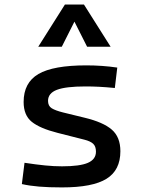

<svg xmlns="http://www.w3.org/2000/svg" viewBox="-20 -815 626 845"><path d="M252.9 9.8Q194.3 9.8 152.6 6.3Q110.8 2.9 76.2 -4.9L87.9 -98.6Q139.2 -90.8 178.5 -86.9Q217.8 -83 252.9 -83Q331.5 -83 366.9 -98.4Q402.3 -113.8 402.3 -147.5Q402.3 -170.9 389.9 -182.4Q377.4 -193.8 351.6 -200.2L232.4 -230.5Q155.8 -250 119.9 -278.8Q84 -307.6 84 -366.2Q84 -451.2 149.2 -489.3Q214.4 -527.3 359.4 -527.3Q430.7 -527.3 496.1 -517.6L485.4 -427.7Q445.8 -431.6 415.5 -433.1Q385.3 -434.6 356.4 -434.6Q269.5 -434.6 230.5 -419.7Q191.4 -404.8 191.4 -371.1Q191.4 -348.6 207.5 -338.6Q223.6 -328.6 256.8 -320.3L352.5 -296.9Q434.1 -277.3 471.9 -244.6Q509.8 -211.9 509.8 -149.4Q509.8 -65.9 448.7 -28.1Q387.7 9.8 252.9 9.8ZM148.4 -609.4 265.6 -794.9H349.6L466.8 -609.4H363.3L307.6 -719.7L252 -609.4Z"/></svg>

Font: CaskaydiaMono NF
Style: Regular
Weight: 400
Designer: Aaron Bell
Foundry: Saja Typeworks
Version: Version 2111.001; ttfautohint (v1.8.4);Nerd Fonts 3.1.1